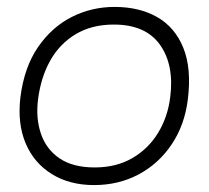

<svg xmlns="http://www.w3.org/2000/svg" viewBox="-20 -525 605 555"><path d="M252 10Q181 10 129.5 -22Q78 -54 54 -111Q30 -168 39 -244Q50 -331 90 -389Q130 -447 187.5 -476Q245 -505 311 -505Q383 -505 434.5 -475.5Q486 -446 510 -386.5Q534 -327 523 -238Q514 -164 476.5 -108Q439 -52 381 -21Q323 10 252 10ZM254 -41Q316 -41 362.5 -68Q409 -95 437 -141Q465 -187 472 -244Q484 -337 442.5 -395.5Q401 -454 309 -454Q245 -454 198.5 -426Q152 -398 125 -349.5Q98 -301 90 -238Q83 -183 98.5 -138Q114 -93 152.5 -67Q191 -41 254 -41Z"/></svg>

Font: Kulim Park ExtraLight
Style: Italic
Weight: 275
Italic angle: -8°
Designer: Noponies / Dale Sattler
Foundry: Noponies
Version: Version 1.000; ttfautohint (v1.8.3)